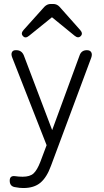

<svg xmlns="http://www.w3.org/2000/svg" viewBox="-20 -732 522 968"><path d="M98 216Q88 216 78.5 215Q69 214 59 212Q29 209 29 179Q29 153 55 156Q75 159 94 159Q131 159 149 142.5Q167 126 183 85L215 0L42 -441Q35 -458 40 -468.5Q45 -479 59 -479H62Q89 -479 100 -453L243 -76L381 -452Q390 -479 418 -479Q434 -479 440 -468.5Q446 -458 440 -441L237 104Q216 162 184 189Q152 216 98 216ZM204 -698Q218 -712 236 -712H248Q267 -712 280 -698L384 -581Q400 -563 387 -550Q374 -537 356 -552L242 -645L127 -552Q108 -536 96 -550Q83 -563 99 -581Z"/></svg>

Font: Zen Maru Gothic
Style: Regular
Weight: 400
Designer: Yoshimichi Ohira
Foundry: Positype
Version: Version 1.002